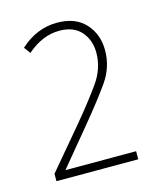

<svg xmlns="http://www.w3.org/2000/svg" viewBox="-76 -910 453 551"><g transform="rotate(-15 150.5 -634.5)"><path d="M268 -439H58L145 -544Q198 -608 227.5 -650Q257 -692 257 -742Q257 -790 227.5 -822Q198 -854 144 -854Q83 -854 34 -809L48 -790Q94 -830 144 -830Q187 -830 209 -804.5Q231 -779 231 -742Q231 -695 201.5 -653.5Q172 -612 127 -558L25 -437V-415H268Z"/></g></svg>

Font: Noto Sans Display SemiCondensed Thin
Style: Regular
Weight: 250
Width: 4
Designer: Monotype Design team
Foundry: Monotype Imaging Inc.
Version: 1.000